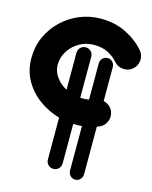

<svg xmlns="http://www.w3.org/2000/svg" viewBox="-144 -833 942 1189"><g transform="rotate(15 327.0 -239.0)"><path d="M307.6 -545.4Q327.6 -545.4 341.3 -531.7Q355 -518.1 355 -498V-234.9Q362.8 -234.4 371.1 -234.4Q391.1 -234.4 410.6 -237.8V-468.8Q410.6 -488.8 423.3 -502.4Q436 -516.1 455.6 -516.1Q475.6 -516.1 488 -502.4Q500.5 -488.8 500.5 -468.8V-252.4Q520.5 -248 537.1 -234.6Q553.7 -221.2 561.5 -200.7Q573.7 -168.9 559.3 -137Q544.9 -105 513.2 -92.8Q506.8 -90.3 500.5 -88.4V215.8Q500.5 235.4 488 249.3Q475.6 263.2 455.6 263.2Q436 263.2 423.3 249.3Q410.6 235.4 410.6 215.8V-68.4Q391.1 -66.4 371.1 -66.4Q363.3 -66.4 355 -66.9V186.5Q355 206.1 341.3 220Q327.6 233.9 307.6 233.9Q288.1 233.9 274.2 220Q260.3 206.1 260.3 186.5V-82Q191.4 -101.6 131.8 -144Q72.3 -186.5 35.6 -250Q-1 -313.5 -1 -396Q-1 -469.2 27.6 -532Q56.2 -594.7 105.7 -641.8Q155.3 -689 219.2 -715.1Q283.2 -741.2 354 -741.2Q443.4 -741.2 514.9 -705.8Q586.4 -670.4 634.3 -615.2Q656.7 -589.4 654.3 -554.2Q651.9 -519 626 -496.6Q600.1 -474.1 564.9 -476.6Q529.8 -479 507.3 -504.9Q480 -536.1 443.1 -554.7Q406.2 -573.2 354 -573.2Q302.7 -573.2 260.3 -548.8Q217.8 -524.4 192.4 -484.1Q167 -443.8 167 -396Q167 -355 192.4 -319.1Q217.8 -283.2 260.3 -260.7V-498Q260.3 -518.1 274.2 -531.7Q288.1 -545.4 307.6 -545.4Z"/></g></svg>

Font: Mikhak Black
Style: Regular
Weight: 900
Designer: Amin Abedi
Version: Version 3.3